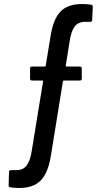

<svg xmlns="http://www.w3.org/2000/svg" viewBox="-20 -729 510 958"><path d="M233 -553Q246 -634 282 -671.5Q318 -709 390 -709Q409 -709 433 -706Q443 -705 443 -695L440 -630Q440 -620 430 -620H405Q370 -620 352.5 -596.5Q335 -573 328 -526L308 -401Q308 -397 311 -397H378Q388 -397 388 -387V-337Q388 -327 378 -327H299Q294 -327 294 -323L233 53Q220 133 183.5 171Q147 209 76 209Q56 209 33 206Q23 205 23 196L25 130Q25 120 35 120H61Q96 120 113.5 96Q131 72 138 26L195 -323Q195 -327 192 -327H140Q130 -327 130 -337V-387Q130 -397 140 -397H203Q208 -397 208 -401Z"/></svg>

Font: Barlow Condensed Medium
Style: Regular
Weight: 500
Width: 3
Designer: Jeremy Tribby
Foundry: Tribby Type
Version: Version 1.422;hotconv 1.0.109;makeotfexe 2.5.65596